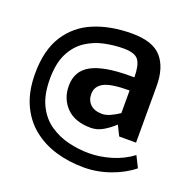

<svg xmlns="http://www.w3.org/2000/svg" viewBox="-127 -729 956 964"><g transform="rotate(20 351.5 -247.5)"><path d="M404 -520Q354 -520 302 -509Q250 -498 206 -469Q162 -440 135 -387Q108 -334 108 -250Q108 -166 135 -111Q162 -56 207.5 -24.5Q253 7 308 20.5Q363 34 419 34Q476 34 537 16Q598 -2 647 -39L677 21Q628 61 559 85.5Q490 110 419 110Q339 110 268.5 89Q198 68 144 24Q90 -20 59.5 -88Q29 -156 29 -250Q29 -375 79 -453.5Q129 -532 217 -568.5Q305 -605 419 -605ZM329 -250Q329 -216 351 -195Q373 -174 414 -174Q434 -174 458 -185Q482 -196 504 -211V-332Q406 -332 367.5 -311.5Q329 -291 329 -250ZM384 -89Q299 -89 254 -135Q209 -181 209 -250Q209 -330 275.5 -366Q342 -402 479 -402H504Q504 -465 485 -492.5Q466 -520 404 -520L419 -605Q530 -605 577 -551.5Q624 -498 624 -399V-97H534L507 -151Q481 -126 449.5 -107.5Q418 -89 384 -89Z"/></g></svg>

Font: Epunda Sans SemiBold
Style: Regular
Weight: 600
Designer: Simon Atzbach
Foundry: typofactur
Version: Version 2.204; ttfautohint (v1.8.4.7-5d5b)